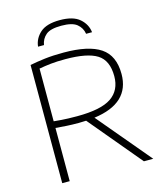

<svg xmlns="http://www.w3.org/2000/svg" viewBox="-134 -1039 978 1140"><g transform="rotate(-15 355.0 -469.5)"><path d="M105.5 0V-726.5Q148.5 -735 198 -741Q247.5 -747 313.5 -747Q467 -747 540.2 -697.8Q613.5 -648.5 613.5 -535.5Q613.5 -355.5 391 -326L665 0H607.5L338.5 -321.5Q316.5 -320 293 -320Q251.5 -320 219.8 -322Q188 -324 151.5 -327V0ZM294.5 -361Q441 -361 504.8 -404.2Q568.5 -447.5 568.5 -534Q568.5 -631 508.2 -668.8Q448 -706.5 313.5 -706.5Q260 -706.5 223.8 -702.5Q187.5 -698.5 151.5 -692V-368Q177.5 -365.5 198 -364Q218.5 -362.5 240.8 -361.8Q263 -361 294.5 -361ZM176.5 -820Q182 -870 221 -904.5Q260 -939 341.5 -939Q423.5 -939 463.2 -904.2Q503 -869.5 508.5 -820H472Q466 -857.5 437.2 -881Q408.5 -904.5 341.5 -904.5Q274.5 -904.5 246.8 -881Q219 -857.5 213 -820Z"/></g></svg>

Font: Encode Sans Expanded Expanded ExtraLight
Style: Regular
Weight: 200
Width: 7
Designer: Multiple Designers
Foundry: Impallari Type
Version: Version 3.000; ttfautohint (v1.8.3) -l 8 -r 50 -G 200 -x 14 